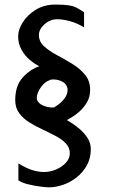

<svg xmlns="http://www.w3.org/2000/svg" viewBox="-20 -637 508 831"><path d="M343.8 -584V-518.6Q311.5 -538.1 281.2 -545.9Q251 -553.7 227.5 -553.7Q197.3 -553.7 172.9 -532.2Q148.4 -510.7 148.4 -485.4Q148.4 -457 170.9 -436.5Q193.4 -416 226.6 -398.4Q259.8 -380.9 292.5 -360.8Q325.2 -340.8 347.7 -314Q370.1 -287.1 370.1 -248Q370.1 -216.8 356 -193.4Q341.8 -169.9 322.8 -153.3Q303.7 -136.7 288.1 -127.9Q272.5 -119.1 269.5 -117.2Q272.5 -115.2 288.6 -105.5Q304.7 -95.7 324.2 -79.1Q343.8 -62.5 358.4 -40.5Q373 -18.6 373 8.8Q373 47.9 356 78.6Q338.9 109.4 311.5 130.9Q284.2 152.3 252.4 163.1Q220.7 173.8 192.4 173.8Q183.6 173.8 157.7 170.9Q131.8 168 103.5 161.1Q75.2 154.3 59.6 143.6V70.3Q93.8 90.8 117.7 98.6Q141.6 106.4 166 107.4Q194.3 108.4 221.2 97.2Q248 85.9 265.1 67.4Q282.2 48.8 282.2 26.4Q282.2 2 265.1 -16.1Q248 -34.2 221.2 -48.3Q194.3 -62.5 164.1 -76.7Q133.8 -90.8 106.9 -107.4Q80.1 -124 63 -147.5Q45.9 -170.9 45.9 -203.1Q45.9 -264.6 76.7 -299.8Q107.4 -335 150.4 -350.6Q130.9 -359.4 109.4 -377.4Q87.9 -395.5 73.2 -421.4Q58.6 -447.3 58.6 -479.5Q58.6 -508.8 78.6 -540.5Q98.6 -572.3 134.8 -594.7Q170.9 -617.2 219.7 -617.2Q257.8 -617.2 278.3 -613.8Q298.8 -610.4 312.5 -603Q326.2 -595.7 343.8 -584ZM272.5 -252Q268.6 -273.4 251.5 -282.7Q234.4 -292 216.3 -293Q198.2 -293.9 193.4 -289.1Q179.7 -285.2 166.5 -271Q153.3 -256.8 145.5 -239.3Q137.7 -221.7 139.6 -207Q145.5 -189.5 164.6 -181.2Q183.6 -172.9 200.7 -171.9Q217.8 -170.9 217.8 -174.8Q243.2 -189.5 258.8 -210.4Q274.4 -231.4 272.5 -252Z"/></svg>

Font: Namkio Khamti Book
Style: Regular
Weight: 500
Designer: Debbi Hosken
Foundry: SIL International
Version: Version 3.917